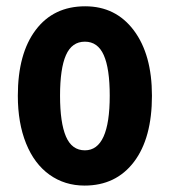

<svg xmlns="http://www.w3.org/2000/svg" viewBox="-20 -574 534 604"><path d="M458 -272.9Q458 -139.2 401.4 -64.7Q344.7 9.8 246.1 9.8Q183.6 9.8 135.7 -24.4Q87.9 -58.6 62 -122.8Q36.1 -187 36.1 -272.9Q36.1 -405.3 92.3 -479.7Q148.4 -554.2 248 -554.2Q344.2 -554.2 401.1 -478.3Q458 -402.3 458 -272.9ZM168.9 -272.9Q168.9 -188 187.5 -144.5Q206.1 -101.1 247.1 -101.1Q325.2 -101.1 325.2 -272.9Q325.2 -358.4 306.4 -400.6Q287.6 -442.9 247.1 -442.9Q206.1 -442.9 187.5 -400.6Q168.9 -358.4 168.9 -272.9Z"/></svg>

Font: TypoPRO Open Sans Condensed
Style: Bold
Weight: 700
Width: 3
Foundry: Ascender Corporation
Version: Version 1.11